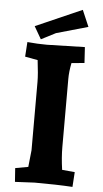

<svg xmlns="http://www.w3.org/2000/svg" viewBox="-60 -936 525 978"><g transform="rotate(5 202.5 -446.5)"><path d="M116 -77 125 -163V-512Q125 -551 116 -623L51 -635L56 -710Q109 -705 156 -705L350 -710L355 -629L289 -623Q280 -578 280 -542V-193Q280 -140 289 -77L354 -71L349 5Q268 0 155 0L55 5L50 -65ZM323 -898 359 -814Q216 -774 197 -768L123 -730L86 -794Z"/></g></svg>

Font: Andada SC
Style: Bold
Weight: 700
Designer: Carolina Giovagnoli
Foundry: Carolina Giovagnoli
Version: Version 1.003